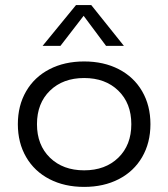

<svg xmlns="http://www.w3.org/2000/svg" viewBox="-20 -723 660 753"><path d="M570 -236Q570 -163 537.5 -107Q505 -51 446 -20.5Q387 10 310 10Q233 10 174 -20.5Q115 -51 82.5 -107Q50 -163 50 -236Q50 -309 82.5 -365Q115 -421 174 -451.5Q233 -482 310 -482Q387 -482 446 -451.5Q505 -421 537.5 -365Q570 -309 570 -236ZM495 -236Q495 -318 444 -367.5Q393 -417 310 -417Q227 -417 176 -367.5Q125 -318 125 -236Q125 -154 176 -104.5Q227 -55 310 -55Q393 -55 444 -104.5Q495 -154 495 -236ZM466 -543H396L308 -661L217 -543H147L278 -703H338Z"/></svg>

Font: Madhuban Light
Style: Regular
Weight: 300
Designer: jaikishan Patel
Foundry: MagicType
Version: Version 1.000